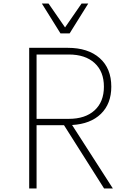

<svg xmlns="http://www.w3.org/2000/svg" viewBox="-20 -1072 740 1092"><path d="M146 0V-800H365Q481 -800 547 -741.5Q613 -683 613 -579Q613 -482 554 -424.5Q495 -367 390 -361L622 0H572L344 -360H188V0ZM188 -396H371Q465 -396 518 -444.5Q571 -493 571 -579Q571 -665 518 -713.5Q465 -762 371 -762H188ZM482 -1052 376 -882H324L218 -1052H256L350 -916L444 -1052Z"/></svg>

Font: Martian Mono Thin
Style: Regular
Weight: 100
Monospace: yes
Designer: Roman Shamin
Foundry: Evil Martians
Version: Version 1.000; ttfautohint (v1.8.4.7-5d5b)